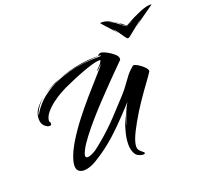

<svg xmlns="http://www.w3.org/2000/svg" viewBox="-144 -997 1273 1203"><g transform="rotate(-20 492.0 -395.0)"><path d="M972 -829Q980 -829 984 -828Q974 -820 948.5 -802.5Q923 -785 895 -765Q867 -745 849 -731Q847 -730 854 -735.5Q861 -741 871 -749.5Q881 -758 888 -764Q869 -752 842 -729.5Q815 -707 795 -692L782 -682Q778 -679 773 -679Q768 -679 765 -682V-683Q764 -685 762 -687Q760 -689 758 -691Q747 -707 731.5 -729.5Q716 -752 702 -764Q708 -755 717 -742Q726 -729 724 -731Q714 -745 696 -764.5Q678 -784 662 -802Q646 -820 640 -827Q644 -828 647 -828.5Q650 -829 654 -829Q671 -829 689.5 -821.5Q708 -814 726 -802Q720 -805 713.5 -808.5Q707 -812 699 -814L723 -801Q731 -797 737 -791Q743 -785 755 -777Q761 -775 765 -771Q764 -770 764 -769.5Q764 -769 768 -766Q773 -762 779 -759Q785 -756 789 -752Q790 -752 790 -752.5Q790 -753 791 -753Q785 -758 778.5 -762.5Q772 -767 765 -771Q765 -774 762 -776Q754 -784 745.5 -789.5Q737 -795 728 -800Q739 -796 750 -788Q766 -778 773 -771.5Q780 -765 787 -760Q788 -760 789.5 -758.5Q791 -757 793 -755Q795 -757 797.5 -758Q800 -759 801 -760Q808 -764 822.5 -772Q837 -780 853.5 -788.5Q870 -797 881 -801Q908 -814 931.5 -821.5Q955 -829 972 -829ZM830 -772 794 -753 823 -767Q828 -769 828.5 -770Q829 -771 830 -772ZM610 39Q574 35 560 9.5Q546 -16 546 -51Q546 -86 555 -123Q564 -160 575 -190Q586 -220 592 -232Q582 -199 578.5 -187Q575 -175 576 -172Q587 -204 601 -241Q615 -278 633 -306Q568 -235 517.5 -184.5Q467 -134 419 -95.5Q371 -57 313 -22Q293 -10 271.5 -2.5Q250 5 231 5Q210 5 196.5 -6Q183 -17 183 -42Q183 -58 189 -79Q204 -130 239.5 -188.5Q275 -247 321 -306.5Q367 -366 414 -420Q461 -474 500 -517.5Q539 -561 559 -586Q538 -569 533 -562Q528 -555 518 -553Q531 -567 543.5 -579Q556 -591 563 -610Q543 -612 507.5 -602Q472 -592 431.5 -576.5Q391 -561 355.5 -545.5Q320 -530 300 -521Q289 -516 262 -501Q235 -486 205 -463.5Q175 -441 153 -414.5Q131 -388 129 -360Q136 -350 136 -342Q136 -330 122 -330Q108 -330 90.5 -346Q73 -362 73 -394Q73 -431 94.5 -460Q116 -489 147 -513Q126 -495 111.5 -475.5Q97 -456 87 -436Q84 -431 82.5 -422.5Q81 -414 84 -420Q98 -448 130.5 -484Q163 -520 220 -553.5Q277 -587 361 -609Q445 -631 562 -632Q576 -632 576 -634Q576 -636 570.5 -637Q565 -638 559 -637Q559 -642 565.5 -647Q572 -652 581 -652Q586 -652 589 -651Q601 -648 623 -636Q645 -624 663 -608Q681 -592 681 -576Q681 -574 680.5 -572Q680 -570 679 -568Q666 -555 636.5 -525.5Q607 -496 567.5 -455.5Q528 -415 484.5 -369Q441 -323 400.5 -276.5Q360 -230 328 -188Q296 -146 280 -115Q267 -90 267 -78Q267 -65 281 -65Q295 -65 315 -75.5Q335 -86 344 -93Q388 -127 420.5 -156Q453 -185 481.5 -213.5Q510 -242 541 -276Q572 -310 614 -355Q639 -382 657 -408Q675 -434 694.5 -459Q714 -484 743 -508Q755 -509 775 -497Q795 -485 811.5 -468.5Q828 -452 827 -439Q815 -419 784 -377Q753 -335 715.5 -280Q678 -225 645 -166Q614 -111 601 -77.5Q588 -44 588 -24Q588 -6 597 4Q606 14 619 24Q625 27 625 32Q625 40 610 39ZM280 -587Q310 -599 353.5 -611Q397 -623 444.5 -630.5Q492 -638 533 -638Q540 -638 546.5 -638Q553 -638 559 -637Q475 -633 405.5 -620Q336 -607 280 -587ZM160 -523Q210 -558 280 -587L273 -583Q248 -569 217.5 -555.5Q187 -542 160 -523ZM147 -513 148 -514H149L150 -515H151L152 -516L153 -517Q154 -518 155 -518Q155 -519 156 -519Q156 -520 156.5 -520Q157 -520 157 -520Q157 -520 158 -521L157 -520L156 -519L155 -518Q154 -518 153 -517Q153 -517 153 -517Q152 -516 152 -516Q151 -516 151 -515Q150 -515 150 -515Q150 -515 149 -514Q149 -514 148.5 -513.5Q148 -513 148 -514Q148 -513 147 -513Z"/></g></svg>

Font: Smooch
Style: Regular
Weight: 400
Designer: Robert E. Leuschke
Foundry: Robert E. Leuschke
Version: Version 1.010; ttfautohint (v1.8.3)